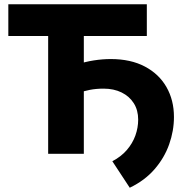

<svg xmlns="http://www.w3.org/2000/svg" viewBox="-20 -720 862 899"><path d="M205.5 0V-551.5H19V-700H667.5V-551.5H372.5V0ZM587.5 159 506 35Q547 13.5 573.8 -17.5Q600.5 -48.5 613.8 -85.2Q627 -122 627 -160Q627 -204 606.5 -236.5Q586 -269 549.5 -287Q513 -305 465 -305Q430.5 -305 400.5 -299.2Q370.5 -293.5 337 -281.5L336 -416.5Q378.5 -431 419.5 -437.2Q460.5 -443.5 498.5 -443.5Q592 -443.5 658.2 -408.5Q724.5 -373.5 759.5 -312.2Q794.5 -251 794.5 -172Q794.5 -107.5 772 -44Q749.5 19.5 703.5 72.5Q657.5 125.5 587.5 159Z"/></svg>

Font: Geologica Cursive
Style: Bold
Weight: 700
Designer: Sindre Bremnes, Frode Helland
Foundry: Monokrom Skriftforlag AS
Version: Version 1.010;gftools[0.9.28]